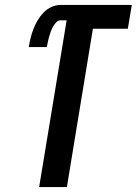

<svg xmlns="http://www.w3.org/2000/svg" viewBox="-20 -755 552 775"><path d="M138 0 249 -673H224Q214 -673 206 -664Q198 -655 193 -645.5Q188 -636 184.5 -626Q181 -616 178 -606Q175 -596 173 -585.5Q171 -575 169 -565H96Q99 -583 103.5 -601.5Q108 -620 115 -638Q122 -656 132 -673Q142 -690 156 -704.5Q170 -719 188 -727Q206 -735 224 -735H512L496 -639H355L250 0Z"/></svg>

Font: Iosevka Curly
Style: Bold Italic
Weight: 700
Italic angle: -9°
Monospace: yes
Designer: Belleve Invis
Foundry: Belleve Invis
Version: Version 22.1.2; ttfautohint (v1.8.4)